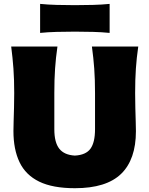

<svg xmlns="http://www.w3.org/2000/svg" viewBox="-20 -952 767 986"><path d="M365 14.5Q251 14.5 181.5 -19.2Q112 -53 80.5 -118.8Q49 -184.5 49 -279Q49 -297.5 50 -329.2Q51 -361 52 -399Q53 -437 53 -474Q53 -544.5 49 -599.5Q45 -654.5 37.5 -713H275Q266.5 -654.5 262.8 -599.5Q259 -544.5 259 -474V-288Q259 -220.5 284.5 -188.2Q310 -156 364.5 -153Q421 -156 444.5 -188.2Q468 -220.5 468 -288.5V-474Q468 -544.5 464 -599.5Q460 -654.5 452 -713H690Q681.5 -654.5 677.8 -599.5Q674 -544.5 674 -474Q674 -437 675 -398.2Q676 -359.5 677 -327.5Q678 -295.5 678 -278.5Q678 -133 602 -59.2Q526 14.5 365 14.5ZM186 -783V-932Q226 -928 270.8 -926.8Q315.5 -925.5 364.5 -925.5Q413.5 -925.5 458.2 -926.8Q503 -928 543 -932V-783Q503 -787 458.2 -788.2Q413.5 -789.5 364.5 -789.5Q315.5 -789.5 270.8 -788.2Q226 -787 186 -783Z"/></svg>

Font: Commissioner Flair ExtraBold
Style: Regular
Weight: 800
Designer: Kostas Bartsokas
Foundry: Kostas Bartsokas
Version: Version 1.000; ttfautohint (v1.8.3)